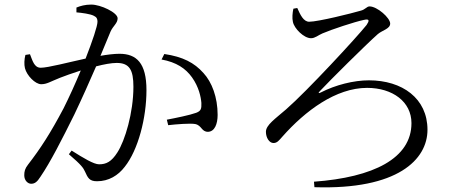

<svg xmlns="http://www.w3.org/2000/svg" viewBox="-20 -782 2040 839"><path d="M686 -522C751 -510 791 -483 819 -444C849 -402 858 -358 860 -332C861 -306 858 -297 837 -289C810 -279 746 -266 709 -259L715 -235C749 -239 812 -244 833 -240C862 -234 860 -206 889 -206C918 -207 931 -240 931 -280C931 -357 906 -423 869 -463C829 -508 779 -534 698 -546ZM314 -728C338 -726 375 -721 390 -713C403 -707 406 -699 406 -687C406 -668 384 -603 354 -526C280 -510 190 -486 158 -486C129 -486 122 -518 111 -545L91 -542C86 -523 85 -500 89 -484C97 -452 134 -414 160 -414C185 -414 199 -425 242 -442C262 -450 296 -462 333 -474C309 -416 282 -357 258 -309C201 -201 157 -133 102 -62C89 -45 86 -33 86 -16C86 7 102 21 116 21C131 21 142 14 157 -10C200 -73 250 -171 305 -282C337 -349 371 -425 400 -492C434 -501 467 -507 490 -507C546 -507 563 -476 563 -403C563 -289 526 -167 493 -116C467 -75 444 -64 413 -64C390 -64 345 -91 293 -124L281 -108C337 -60 344 -48 351 -33C364 -4 371 10 404 10C455 10 496 -15 525 -53C584 -127 620 -267 620 -388C620 -506 577 -547 502 -547C479 -547 446 -543 419 -538L463 -644C474 -669 494 -680 494 -702C494 -727 420 -762 379 -762C352 -762 331 -756 314 -749Z M1279 -747C1292 -718 1306 -687 1331 -687C1370 -687 1518 -724 1555 -735C1577 -740 1582 -754 1595 -754C1628 -754 1685 -704 1685 -679C1685 -656 1651 -650 1631 -633C1579 -587 1420 -429 1378 -384C1369 -375 1372 -373 1382 -378C1446 -411 1526 -431 1592 -431C1738 -431 1848 -352 1848 -215C1848 -85 1718 48 1354 36L1352 12C1612 -7 1778 -90 1778 -244C1778 -337 1696 -398 1584 -398C1448 -398 1314 -298 1214 -185C1199 -168 1191 -157 1175 -157C1157 -157 1142 -180 1142 -206C1142 -236 1183 -263 1230 -304C1323 -385 1539 -619 1582 -673C1594 -691 1596 -701 1570 -695C1531 -687 1428 -653 1389 -636C1370 -628 1357 -615 1339 -615C1308 -615 1266 -657 1260 -686C1256 -702 1258 -726 1262 -744Z"/></svg>

Font: Noto Serif CJK TC
Style: Regular
Weight: 400
Designer: Ryoko NISHIZUKA 西塚涼子 (kana & ideographs); Frank Grießhammer (Latin, Greek & Cyrillic); Wenlong ZHANG 张文龙 (bopomofo); San
Foundry: Adobe
Version: Version 2.001;hotconv 1.1.0;makeotfexe 2.6.0